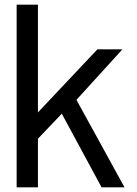

<svg xmlns="http://www.w3.org/2000/svg" viewBox="-20 -805 590 825"><path d="M51.5 0H143V-209L245.5 -316.5L416.5 0H515L308.5 -376L506 -593H398.5L143 -322V-785H51.5Z"/></svg>

Font: Anybody
Style: Regular
Weight: 400
Designer: Tyler Finck
Foundry: Etcetera Type Company
Version: Version 1.110